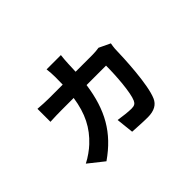

<svg xmlns="http://www.w3.org/2000/svg" viewBox="-131 -908 1263 1263"><g transform="rotate(-45 500.0 -277.0)"><path d="M814 -452 736 -489C717 -486 696 -484 675 -484H518L521 -556C522 -576 524 -611 527 -630H394C397 -612 399 -572 399 -553L398 -484H273C242 -484 202 -486 168 -489V-368C202 -370 246 -371 274 -371H387C368 -243 323 -157 244 -83C220 -60 175 -27 138 -9L245 76C403 -34 478 -167 507 -371H688C688 -275 677 -129 654 -79C645 -60 634 -52 606 -52C576 -52 529 -58 489 -64L502 58C542 60 596 64 642 64C703 64 739 42 756 3C796 -88 806 -323 808 -409C809 -419 811 -438 814 -452Z"/></g></svg>

Font: Noto Sans Mono CJK SC
Style: Bold
Weight: 700
Designer: Ryoko NISHIZUKA 西塚涼子 (kana, bopomofo & ideographs); Paul D. Hunt (Latin, Greek & Cyrillic); Sandoll Communications 산돌커뮤니
Foundry: Adobe
Version: Version 2.004;hotconv 1.0.118;makeotfexe 2.5.65603